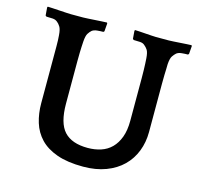

<svg xmlns="http://www.w3.org/2000/svg" viewBox="-99 -768 929 886"><g transform="rotate(15 365.5 -324.5)"><path d="M712 -656 709 -618 705 -614Q691 -614 675.5 -612.5Q660 -611 651 -604Q643 -597 635.5 -586Q628 -575 626 -547Q626 -535 625.5 -523Q625 -511 624.5 -494Q624 -477 624 -453Q624 -429 624 -394V-222Q624 -173 607.5 -130.5Q591 -88 559 -56.5Q527 -25 479.5 -7Q432 11 371 11Q296 11 245.5 -7Q195 -25 165 -56.5Q135 -88 122 -130.5Q109 -173 109 -222V-394Q109 -429 109 -453Q109 -477 109 -494Q109 -511 108.5 -523Q108 -535 107 -547Q105 -574 97.5 -586Q90 -598 82 -604Q73 -612 59 -613Q45 -614 29 -614L24 -618L21 -656L23 -660Q30 -660 46 -659Q62 -658 79 -657Q96 -656 112 -655Q128 -654 135 -654H194Q201 -654 217 -655Q233 -656 250 -657Q267 -658 283 -659Q299 -660 306 -660L308 -656L305 -618L301 -614Q287 -614 271.5 -612.5Q256 -611 247 -604Q239 -597 232 -586Q225 -575 223 -547Q222 -533 221.5 -521Q221 -509 220.5 -493Q220 -477 220 -454Q220 -431 220 -395V-250Q220 -157 256.5 -117.5Q293 -78 369 -78Q403 -78 432 -87.5Q461 -97 482 -118Q503 -139 515 -171.5Q527 -204 527 -250V-395Q527 -431 527 -454Q527 -477 526.5 -493Q526 -509 525.5 -521Q525 -533 524 -547Q522 -576 514.5 -587Q507 -598 499 -604Q491 -612 476.5 -613Q462 -614 446 -614L441 -618L438 -656L440 -660Q447 -660 461 -659Q475 -658 490.5 -657Q506 -656 520 -655Q534 -654 541 -654H603Q610 -654 625 -655Q640 -656 656.5 -657Q673 -658 688 -659Q703 -660 710 -660Z"/></g></svg>

Font: QuattrocentoBold
Style: Bold
Weight: 700
Designer: Pablo Impallari
Foundry: Pablo Impallari, Igino Marini, Branda Gallo
Version: Version 2.000